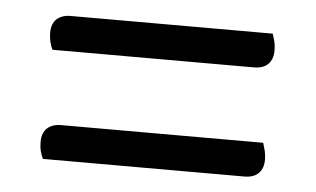

<svg xmlns="http://www.w3.org/2000/svg" viewBox="-32 -472 583 354"><g transform="rotate(5 259.0 -294.5)"><path d="M431 -363H58Q55 -369 53 -377Q51 -385 51 -394Q51 -411 60.5 -419.5Q70 -428 86 -428H460Q462 -422 464 -414.5Q466 -407 466 -397Q466 -381 457 -372Q448 -363 431 -363ZM431 -161H58Q55 -167 53 -174.5Q51 -182 51 -192Q51 -209 60.5 -217.5Q70 -226 86 -226H460Q462 -220 464 -212Q466 -204 466 -195Q466 -179 457 -170Q448 -161 431 -161Z"/></g></svg>

Font: Baloo Bhaina 2
Style: Regular
Weight: 400
Designer: Yesha Goshar, Manish Minz, Shuchita Grover and Ek Type
Foundry: Ek Type
Version: Version 1.700